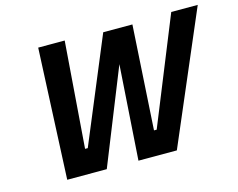

<svg xmlns="http://www.w3.org/2000/svg" viewBox="-95 -823 1196 966"><g transform="rotate(-15 502.5 -340.0)"><path d="M143 0C143 0 349 0 349 0C349 0 547 -494 547 -494C547 -494 514 0 514 0C514 0 714 0 714 0C714 0 1005 -680 1005 -680C1005 -680 867 -680 867 -680C867 -680 643 -127 643 -127C643 -127 629 -127 629 -127C629 -127 662 -670 662 -670C662 -670 510 -670 510 -670C510 -670 284 -127 284 -127C284 -127 270 -127 270 -127C270 -127 312 -680 312 -680C312 -680 174 -680 174 -680C174 -680 143 0 143 0Z"/></g></svg>

Font: My Font
Style: Bold Italic
Weight: 500
Version: Version 0.001